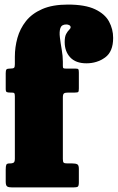

<svg xmlns="http://www.w3.org/2000/svg" viewBox="-20 -820 515 840"><path d="M255 -393.5V-124Q255 -111.5 258.8 -108.2Q262.5 -105 275.5 -105H296.5Q311 -105 318 -101.2Q325 -97.5 325 -81.5V-23Q325 -7 320.5 -3.5Q316 0 299.5 0H33.5Q18 0 11.5 -4.2Q5 -8.5 5 -25.5V-77.5Q5 -93 7.5 -99Q10 -105 21.5 -105H25.5Q33 -105 39 -108Q45 -111 45 -126V-398Q45 -408 43 -411.5Q41 -415 31.5 -415H25.5Q14 -415 9.5 -417.2Q5 -419.5 5 -431V-500Q5 -511.5 8 -515.8Q11 -520 23.5 -520H25.5Q38 -520 41.5 -523.5Q45 -527 45 -539V-572Q45 -613.5 56.2 -654Q67.5 -694.5 93.5 -727.5Q119.5 -760.5 164.5 -780.2Q209.5 -800 277 -800Q352.5 -800 395.8 -779.5Q439 -759 457 -725.8Q475 -692.5 475 -654Q475 -594 439.8 -568.5Q404.5 -543 358 -543Q311.5 -543 287.2 -569Q263 -595 263 -636Q263 -659.5 269.5 -671.5Q276 -683.5 282.5 -689.5Q289 -695.5 289 -701Q289 -706.5 283.2 -709.8Q277.5 -713 270 -713Q249.5 -713 244.2 -697.2Q239 -681.5 242 -656.5Q245 -631.5 250 -603.2Q255 -575 255 -550V-531.5Q255 -523.5 257.5 -521.8Q260 -520 267.5 -520H308Q320.5 -520 322.8 -517Q325 -514 325 -502V-433.5Q325 -421 322.5 -418Q320 -415 307.5 -415H278.5Q264.5 -415 259.8 -411.2Q255 -407.5 255 -393.5Z"/></svg>

Font: Besley* Condensed Fatface
Style: Regular
Weight: 900
Width: 3
Designer: Owen Earl
Foundry: indestructible type*
Version: Version 3.000; ttfautohint (v1.8.3)